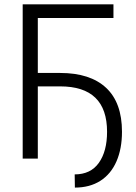

<svg xmlns="http://www.w3.org/2000/svg" viewBox="-20 -727 623 880"><path d="M500 -644.5H153.3V-392.6H255.9Q393.1 -392.6 466.1 -324.7Q539.1 -256.8 539.1 -123Q539.1 -45.4 513.9 12.5Q488.8 70.3 440.2 101.6Q391.6 132.8 323.2 132.8L322.3 72.3Q395.5 72.3 433.1 19.3Q470.7 -33.7 470.7 -123Q470.7 -331.1 255.9 -331.1H153.3V0H84V-707H500Z"/></svg>

Font: Pretendard GOV Light
Style: Regular
Weight: 300
Designer: Base glyphs from Inter by Rasmus Andersson; Hangeul glyphs from Noto Sans CJK(Source Han Sans) by Jang Soo-young and Kan
Foundry: Kil Hyung-jin
Version: Version 1.309